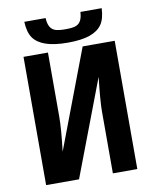

<svg xmlns="http://www.w3.org/2000/svg" viewBox="-91 -902 782 971"><g transform="rotate(-10 300.0 -416.5)"><path d="M66.4 0V-658.7H191.9V-330.6Q191.9 -267.1 178.2 -152.3L370.1 -658.7H534.7V0H409.2V-320.3Q409.2 -370.1 422.9 -493.2L235.4 0ZM300.3 -690.4Q231 -690.4 187.7 -705.3Q144.5 -720.2 124 -749Q103.5 -777.8 101.1 -832.5H210.4Q211.9 -804.7 220.5 -788.8Q229 -772.9 245.6 -766.1Q262.2 -759.3 300.3 -759.3Q337.9 -759.3 354.5 -766.1Q371.1 -772.9 379.4 -789.1Q387.7 -805.2 389.2 -832.5H498.5Q496.1 -778.3 475.8 -749.3Q455.6 -720.2 413.1 -705.3Q370.6 -690.4 300.3 -690.4Z"/></g></svg>

Font: Cousine
Style: Bold
Weight: 700
Monospace: yes
Designer: Steve Matteson
Foundry: Ascender Corporation
Version: Version 1.20